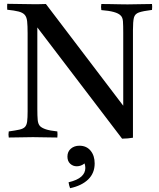

<svg xmlns="http://www.w3.org/2000/svg" viewBox="-20 -721 833 1008"><path d="M621 7 176 -577V-149Q176 -111 178 -90.5Q180 -70 190 -59Q200 -49 221 -42Q242 -35 281 -31Q283 -15 281 1Q251 1 214.5 0Q178 -1 153 -1Q128 -1 91.5 0Q55 1 26 1Q23 -14 26 -31Q62 -36 82 -40.5Q102 -45 111 -54.5Q120 -64 122.5 -83Q125 -102 125 -136V-546Q125 -586 122.5 -609Q120 -632 109.5 -643.5Q99 -655 77.5 -660.5Q56 -666 18 -670Q17 -685 18 -701Q49 -701 84 -700Q119 -699 154 -699Q159 -699 181.5 -699Q204 -699 221 -700L627 -166V-550Q627 -588 625.5 -609Q624 -630 613 -640Q592 -662 512 -668Q509 -685 512 -700Q531 -700 557.5 -699.5Q584 -699 609 -698.5Q634 -698 650 -698Q675 -698 712 -699Q749 -700 778 -700Q780 -685 778 -669Q730 -663 709 -655.5Q688 -648 683 -628Q678 -608 678 -563V2Q668 4 651 5.5Q634 7 621 7ZM340 236Q386 225 407 206Q428 187 428 161Q428 149 424 137Q405 152 383 152Q363 152 348.5 138.5Q334 125 334 101Q334 75 352 59.5Q370 44 397 44Q434 44 455.5 70Q477 96 477 137Q477 188 443 221Q409 254 348 267Q345 259 343 251.5Q341 244 340 236Z"/></svg>

Font: Tiro Bangla
Style: Regular
Weight: 400
Designer: Bangla: John Hudson & Fiona Ross. Latin: John Hudson.
Foundry: Tiro Typeworks Ltd.
Version: Version 1.60